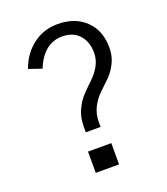

<svg xmlns="http://www.w3.org/2000/svg" viewBox="-139 -846 829 953"><g transform="rotate(-20 275.5 -369.5)"><path d="M62.5 -589.8Q87.9 -662.1 144.5 -705.6Q201.2 -749 275.4 -749Q368.2 -749 423.3 -695.3Q478.5 -641.6 478.5 -551.8Q478.5 -506.8 460.4 -470.7Q442.4 -434.6 416.5 -409.2Q390.6 -383.8 364.7 -359.4Q338.9 -335 320.8 -300.3Q302.7 -265.6 302.7 -222.7V-196.3H224.6V-227.5Q224.6 -275.4 242.7 -314Q260.7 -352.5 286.1 -378.9Q311.5 -405.3 336.9 -429.2Q362.3 -453.1 380.4 -484.9Q398.4 -516.6 398.4 -553.7Q398.4 -612.3 365.7 -647.9Q333 -683.6 276.4 -683.6Q178.7 -683.6 130.9 -566.4ZM202.1 9.8V-102.5H325.2V9.8Z"/></g></svg>

Font: Gothic A1
Style: Regular
Weight: 400
Designer: HanYang I&C Co.,Ltd.
Foundry: HanYang I&C Co.,Ltd.
Version: Version 2.50